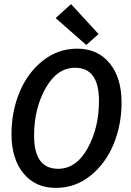

<svg xmlns="http://www.w3.org/2000/svg" viewBox="-20 -903 640 935"><path d="M252 12Q152 12 94 -59Q36 -130 36 -250Q36 -359 75 -453.5Q114 -548 188 -607Q262 -666 356 -666Q456 -666 514 -595Q572 -524 572 -404Q572 -295 533 -200.5Q494 -106 420 -47Q346 12 252 12ZM263 -81Q351 -81 406.5 -180.5Q462 -280 462 -412Q462 -573 346 -573Q258 -573 202 -473.5Q146 -374 146 -242Q146 -81 263 -81ZM400 -684 251 -815 326 -883 460 -737Z"/></svg>

Font: TypoPRO Source Code Pro
Style: Italic
Weight: 600
Italic angle: -11°
Monospace: yes
Designer: Paul D. Hunt, Teo Tuominen
Foundry: Adobe Systems Incorporated
Version: Version 1.030;PS 1.0;hotconv 1.0.84;makeotf.lib2.5.63406